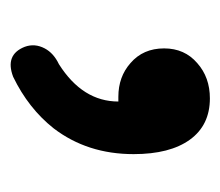

<svg xmlns="http://www.w3.org/2000/svg" viewBox="-47 -171 419 365"><g transform="rotate(90 162.5 11.5)"><path d="M69 174Q62 155 72 136Q81 119 102 109Q173 64 173 -4Q169 -4 164 -4Q126 -4 100 -27Q72 -51 72 -91Q72 -130 100 -154Q127 -178 167 -178Q218 -178 245.5 -140Q273 -102 273 -33Q273 55 224 119Q186 167 126 196Q84 212 69 174Z"/></g></svg>

Font: GenSenRounded TW B
Style: Regular
Weight: 700
Version: Version 1.501;PS 1;hotconv 16.6.51;makeotf.lib2.5.65220